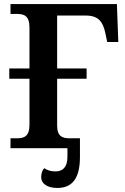

<svg xmlns="http://www.w3.org/2000/svg" viewBox="-20 -734 620 951"><path d="M32 0H314V43C314 95 290 115 255 115C233 115 215 110 199 99C190 108 184 126 184 142C184 178 217 197 264 197C339 197 376 148 376 43V-49H325C291 -49 263 -57 263 -112V-344H409V-395H263V-657H405C468 -657 490 -626 502 -569L511 -526H566L559 -714H32V-665H63C98 -665 126 -657 126 -598V-395H26V-344H126V-116C126 -57 98 -49 63 -49H32Z"/></svg>

Font: Noto Serif SemiBold
Style: Regular
Weight: 600
Designer: Monotype Design Team
Foundry: Monotype Imaging Inc.
Version: Version 2.013